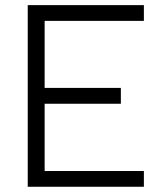

<svg xmlns="http://www.w3.org/2000/svg" viewBox="-20 -713 626 733"><path d="M85.9 0H529.3V-60.1H150.4V-316.9H441.4V-377.4H150.4V-633.3H529.3V-693.4H85.9Z"/></svg>

Font: Cascadia Mono NF Light
Style: Regular
Weight: 300
Monospace: yes
Designer: Aaron Bell
Foundry: Saja Typeworks
Version: Version 2404.023